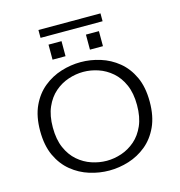

<svg xmlns="http://www.w3.org/2000/svg" viewBox="-137 -1095 1149 1227"><g transform="rotate(-15 437.5 -481.5)"><path d="M435.5 11Q370 11 305.8 -9Q241.5 -29 188.8 -72Q136 -115 104.2 -183.2Q72.5 -251.5 72.5 -348Q72.5 -444 104.2 -512.2Q136 -580.5 188.8 -623.2Q241.5 -666 305.8 -686Q370 -706 435.5 -706Q501 -706 565 -686Q629 -666 681.5 -623.2Q734 -580.5 765.8 -512.5Q797.5 -444.5 797.5 -348Q797.5 -251.5 765.8 -183Q734 -114.5 681.5 -71.8Q629 -29 565 -9Q501 11 435.5 11ZM435.5 -53.5Q485 -53.5 534 -70Q583 -86.5 623.8 -121.8Q664.5 -157 689 -213Q713.5 -269 713.5 -348Q713.5 -426.5 689 -482.2Q664.5 -538 623.8 -573.2Q583 -608.5 534 -625Q485 -641.5 435.5 -641.5Q386 -641.5 336.5 -625Q287 -608.5 246.2 -573.2Q205.5 -538 181 -482.2Q156.5 -426.5 156.5 -348Q156.5 -269 181 -213Q205.5 -157 246.2 -121.8Q287 -86.5 336.5 -70Q386 -53.5 435.5 -53.5ZM267 -867H353V-767.5H267ZM514.5 -867H600.5V-767.5H514.5ZM229 -922V-974H639.5V-922Z"/></g></svg>

Font: Trispace SemiExpanded Light
Style: Regular
Weight: 300
Width: 6
Designer: Tyler Finck
Foundry: Etcetera Type Company
Version: Version 1.210; ttfautohint (v1.8.3)